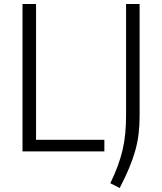

<svg xmlns="http://www.w3.org/2000/svg" viewBox="-20 -760 811 964"><path d="M534 160Q557 112 572 71Q587 30 596 -9.5Q605 -49 609 -91Q613 -133 613 -184V-740H681V-180Q681 -131 676 -88.5Q671 -46 659 -3.5Q647 39 628 84.5Q609 130 581 184ZM93 -740H161V-58H504V0H93Z"/></svg>

Font: Encode Sans Normal
Style: Light
Weight: 300
Designer: Pablo Impallari, Andres Torresi
Foundry: Pablo Impallari, Andres Torresi
Version: Version 1.000; ttfautohint (v1.00) -l 8 -r 50 -G 200 -x 14 -